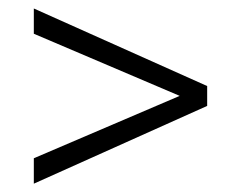

<svg xmlns="http://www.w3.org/2000/svg" viewBox="-20 -550 558 457"><path d="M407.7 -321.8 60.5 -469.7V-529.8L473.1 -345.2V-297.9L60.5 -112.8V-173.3Z"/></svg>

Font: SteelSelectRoboto
Style: Regular
Weight: 300
Designer: Google
Version: Version 2.137; 2017